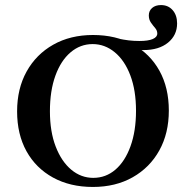

<svg xmlns="http://www.w3.org/2000/svg" viewBox="-20 -719 726 750"><path d="M540.3 -523.4Q525.8 -523.4 508.5 -525.4Q491.1 -527.4 473.4 -531.5L440.3 -568.5Q462.9 -563.7 482.7 -561.3Q502.4 -558.9 524.2 -558.9Q558.9 -558.9 576.6 -566.5Q594.4 -574.2 594.4 -587.9Q594.4 -600 585.9 -609.7Q577.4 -619.4 569.4 -631Q561.3 -642.7 561.3 -658.9Q561.3 -676.6 574.2 -687.9Q587.1 -699.2 608.9 -699.2Q637.1 -699.2 654.4 -679.4Q671.8 -659.7 671.8 -627.4Q671.8 -581.5 636.3 -552.4Q600.8 -523.4 540.3 -523.4ZM342.7 11.3Q254 11.3 187.1 -25.4Q120.2 -62.1 83.5 -128.2Q46.8 -194.4 46.8 -283.9Q46.8 -372.6 83.9 -439.5Q121 -506.5 187.9 -544.4Q254.8 -582.3 343.5 -582.3Q432.3 -582.3 499.2 -545.6Q566.1 -508.9 602.8 -442.7Q639.5 -376.6 639.5 -287.1Q639.5 -198.4 602.4 -131.5Q565.3 -64.5 498.4 -26.6Q431.5 11.3 342.7 11.3ZM344.4 -24.2Q393.5 -24.2 431 -56.5Q468.5 -88.7 489.9 -148Q511.3 -207.3 511.3 -286.3Q511.3 -366.1 489.1 -424.6Q466.9 -483.1 428.2 -514.9Q389.5 -546.8 341.9 -546.8Q293.5 -546.8 255.6 -514.5Q217.7 -482.3 196.4 -423.4Q175 -364.5 175 -284.7Q175 -204.8 197.6 -146.4Q220.2 -87.9 258.5 -56Q296.8 -24.2 344.4 -24.2Z"/></svg>

Font: Playfair 9pt
Style: Bold
Weight: 700
Designer: Claus Eggers Sørensen
Foundry: Claus Eggers Sørensen
Version: Version 2.203